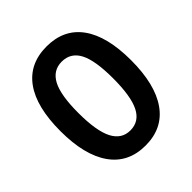

<svg xmlns="http://www.w3.org/2000/svg" viewBox="-197 -849 993 993"><g transform="rotate(-45 300.0 -352.5)"><path d="M300 10Q174 10 107.5 -84.5Q41 -179 41 -354Q41 -531 107.5 -623Q174 -715 300 -715Q426 -715 492.5 -623Q559 -531 559 -355Q559 -179 492.5 -84.5Q426 10 300 10ZM300 -101Q365 -101 396 -162.5Q427 -224 427 -355Q427 -486 396 -545Q365 -604 300 -604Q236 -604 204.5 -545Q173 -486 173 -355Q173 -224 204.5 -162.5Q236 -101 300 -101Z"/></g></svg>

Font: Chiron GoRound TC SB
Style: Regular
Weight: 500
Designer: Ryoko NISHIZUKA 西塚涼子 (kana, bopomofo & ideographs); Paul D. Hunt (Latin, Greek & Cyrillic); Sandoll Communications 산돌커뮤니
Foundry: Adobe
Version: Version 1.000;hotconv 1.1.1;makeotfexe 2.6.0